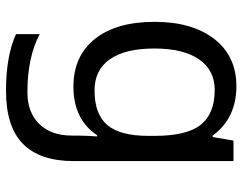

<svg xmlns="http://www.w3.org/2000/svg" viewBox="-106 -480 826 655"><g transform="rotate(90 307.5 -153.0)"><path d="M275 -546Q328 -546 370.5 -526Q413 -506 443 -465H448L460 -536H530V9Q530 124 471.5 182Q413 240 290 240Q172 240 97 206V125Q176 167 295 167Q364 167 403.5 126.5Q443 86 443 16V-5Q443 -17 444 -39.5Q445 -62 446 -71H442Q388 10 276 10Q172 10 113.5 -63Q55 -136 55 -267Q55 -395 113.5 -470.5Q172 -546 275 -546ZM287 -472Q220 -472 183 -418.5Q146 -365 146 -266Q146 -167 182.5 -114.5Q219 -62 289 -62Q370 -62 407 -105.5Q444 -149 444 -246V-267Q444 -377 406 -424.5Q368 -472 287 -472Z"/></g></svg>

Font: Noto Sans Chakma
Style: Regular
Weight: 400
Designer: Zachary Quinn Scheuren - Monotype Design Team
Foundry: Monotype Imaging Inc.
Version: Version 2.003; ttfautohint (v1.8.4.7-5d5b)